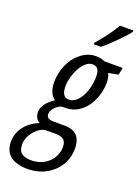

<svg xmlns="http://www.w3.org/2000/svg" viewBox="-248 -846 851 1164"><g transform="rotate(20 177.0 -264.0)"><path d="M87.9 240.2Q14.2 240.7 -25.9 210Q-65.9 179.2 -65.4 115.2Q-64.5 62 -31.7 19.5Q1 -22.9 59.6 -46.9Q44.4 -54.2 35.6 -70.3Q26.9 -86.4 26.9 -106.4Q26.9 -131.8 44.4 -157.5Q62 -183.1 100.1 -208.5Q80.6 -220.7 68.8 -247.3Q57.1 -273.9 57.1 -312Q57.1 -365.7 79.6 -419.7Q102.1 -473.6 143.6 -506.8Q163.6 -524.4 189.2 -534.7Q214.8 -544.9 242.7 -544.9Q263.2 -544.9 277.6 -541Q292 -537.1 300.8 -532.7H418.5L409.2 -486.3L345.7 -474.1Q352.5 -462.9 355.5 -447.3Q358.4 -431.6 358.4 -413.1Q358.4 -371.6 343.5 -326.9Q328.6 -282.2 302.7 -250Q278.8 -220.7 246.8 -203.6Q214.8 -186.5 175.8 -186.5Q166 -186.5 157.2 -186.3Q148.4 -186 144.5 -184.1Q116.2 -170.9 103 -151.4Q89.8 -131.8 89.8 -115.7Q89.8 -97.7 104.5 -89.4Q109.9 -86.9 117.4 -85.7Q125 -84.5 134.3 -84H207Q246.6 -84 270 -70.1Q293.5 -56.2 303.7 -31.2Q314 -6.3 314 26.4Q314 79.6 290.8 123.3Q267.6 167 229 194.3Q200.2 216.3 163.6 228Q127 239.7 87.9 240.2ZM90.8 183.1Q119.6 182.6 146.2 173.3Q172.9 164.1 193.4 146Q214.8 127.9 228.5 100.3Q242.2 72.8 242.2 43Q242.2 28.8 239 17.3Q235.8 5.9 227.1 -3.4Q220.2 -10.3 207.3 -14.2Q194.3 -18.1 175.3 -18.6H113.3Q88.9 -18.6 63.5 0.7Q38.1 20 21 49.6Q3.9 79.1 3.9 109.4Q3.9 152.3 26.9 168.2Q49.8 184.1 90.8 183.1ZM176.8 -240.7Q206.1 -240.7 229.5 -264.9Q252.9 -289.1 267.8 -328.6Q282.7 -368.2 285.2 -414.6Q286.6 -436 283.7 -452.6Q280.8 -469.2 272 -479Q266.6 -484.9 259 -488Q251.5 -491.2 240.7 -491.2Q218.3 -491.2 199 -475.1Q179.7 -459 164.8 -433.1Q149.9 -407.2 140.9 -377.4Q131.8 -347.7 130.4 -319.8Q129.9 -303.2 131.6 -288.8Q133.3 -274.4 138.2 -264.6Q148.4 -240.7 176.8 -240.7ZM204.1 -607.9 204.6 -617.2Q227.5 -643.6 248.3 -669.9Q269 -696.3 286.1 -721.4Q303.2 -746.6 315.4 -768.1H402.3L401.4 -759.8Q391.1 -745.1 372.1 -724.4Q353 -703.6 330.6 -681.2Q308.1 -658.7 286.9 -639.2Q265.6 -619.6 250.5 -607.9Z"/></g></svg>

Font: Open Sans Condensed
Style: Italic
Weight: 400
Width: 3
Italic angle: -12°
Designer: Monotype Design Team
Foundry: Monotype Imaging Inc.
Version: Version 3.000